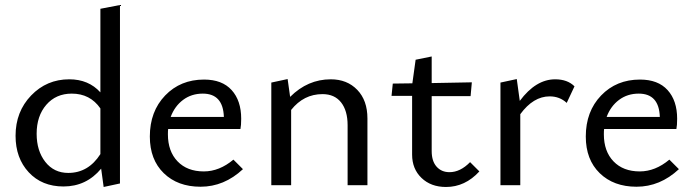

<svg xmlns="http://www.w3.org/2000/svg" viewBox="-20 -738 2764 765"><path d="M380 -703 458 -718V-7L393 7L383 -66Q324 5 233 5Q147 5 94.5 -51.5Q42 -108 42 -197Q42 -293 104 -357.5Q166 -422 256 -422Q333 -422 380 -370ZM252 -49Q332 -49 380 -124V-306Q339 -365 266 -365Q203 -365 164.5 -320.5Q126 -276 126 -205Q126 -137 160.5 -93Q195 -49 252 -49Z M910 -102 948 -64Q873 6 779 6Q688 6 632.5 -48Q577 -102 577 -194Q577 -294 638 -357.5Q699 -421 793 -421Q865 -421 903 -379Q941 -337 941 -265Q941 -238 938 -224H650Q649 -217 649 -203Q649 -135 687.5 -95Q726 -55 792 -55Q854 -55 910 -102ZM788 -365Q743 -365 709.5 -340Q676 -315 660 -272H872Q869 -365 788 -365Z M1298 -422Q1363 -422 1403.5 -380Q1444 -338 1444 -266V0H1365V-239Q1365 -297 1339 -330Q1313 -363 1265 -363Q1190 -363 1140 -300V0H1061V-409L1126 -423L1136 -352Q1206 -422 1298 -422Z M1853 -92 1890 -55Q1833 7 1757 7Q1697 7 1659.5 -29Q1622 -65 1622 -122V-356H1540L1545 -405L1623 -406L1636 -500L1700 -513V-407L1860 -410L1855 -355H1700V-136Q1700 -96 1719.5 -74Q1739 -52 1771 -52Q1814 -52 1853 -92Z M2192 -422Q2241 -422 2269 -394L2238 -328Q2210 -354 2170 -354Q2105 -354 2053 -283V0H1974V-409L2039 -423L2051 -336Q2115 -422 2192 -422Z M2647 -102 2685 -64Q2610 6 2516 6Q2425 6 2369.5 -48Q2314 -102 2314 -194Q2314 -294 2375 -357.5Q2436 -421 2530 -421Q2602 -421 2640 -379Q2678 -337 2678 -265Q2678 -238 2675 -224H2387Q2386 -217 2386 -203Q2386 -135 2424.5 -95Q2463 -55 2529 -55Q2591 -55 2647 -102ZM2525 -365Q2480 -365 2446.5 -340Q2413 -315 2397 -272H2609Q2606 -365 2525 -365Z"/></svg>

Font: EauTest Medium
Style: Regular
Weight: 500
Designer: Christian Thalmann (Catharsis Fonts)
Version: Version 0.001;PS 000.001;hotconv 1.0.88;makeotf.lib2.5.64775